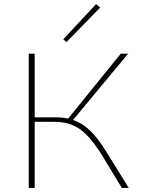

<svg xmlns="http://www.w3.org/2000/svg" viewBox="-20 -921 703 941"><path d="M306 -715 290 -728 451 -901 471 -884ZM611 0H577L480 -160Q424 -250 373 -287Q322 -324 246 -324H150V0H121V-658H150V-346H252Q286 -346 314 -340L572 -658H608L338 -333Q385 -317 424 -278.5Q463 -240 505 -171Z"/></svg>

Font: Ysabeau SC Extralight
Style: Regular
Weight: 200
Designer: Christian Thalmann (Catharsis Fonts)
Version: Version 0.003